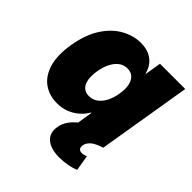

<svg xmlns="http://www.w3.org/2000/svg" viewBox="-202 -695 1047 1047"><g transform="rotate(45 321.5 -171.5)"><path d="M198.7 7.3Q139.6 7.3 95.7 -23.4Q51.8 -54.2 32.7 -116.2Q13.7 -178.2 28.8 -271Q44.9 -367.7 85.7 -429.4Q126.5 -491.2 180.4 -520.5Q234.4 -549.8 289.6 -549.8Q329.6 -549.8 357.4 -536.6Q385.3 -523.4 402.3 -500.7Q419.4 -478 425.8 -450.2H428.7L443.8 -542.5H638.7L548.8 0H355L369.1 -88.4H365.7Q350.1 -60.5 325.2 -39.1Q300.3 -17.6 268.6 -5.1Q236.8 7.3 198.7 7.3ZM294.4 -143.6Q321.8 -143.6 343.8 -159.2Q365.7 -174.8 381.1 -203.4Q396.5 -231.9 402.8 -271Q409.7 -311 403.8 -339.6Q397.9 -368.2 380.9 -383.8Q363.8 -399.4 336.4 -399.4Q309.6 -399.4 288.3 -383.8Q267.1 -368.2 252.2 -339.6Q237.3 -311 230.5 -271Q224.1 -231.4 229.2 -202.6Q234.4 -173.8 251 -158.7Q267.6 -143.6 294.4 -143.6ZM417 207.5Q350.6 207.5 316.9 178.5Q283.2 149.4 292 97.7Q297.4 64.9 317.6 38.1Q337.9 11.2 365.7 -7.8L548.8 0Q502.9 14.2 483.4 31.7Q463.9 49.3 460.4 70.3Q458 85.9 464.6 94.7Q471.2 103.5 486.8 103.5Q494.6 103.5 502.9 101.3Q511.2 99.1 518.6 95.2L533.7 185.5Q511.7 195.8 478.8 201.7Q445.8 207.5 417 207.5Z"/></g></svg>

Font: Inter 16pt Black
Style: Italic
Weight: 900
Italic angle: -9.3988°
Version: Version 4.001;git-66647c0bb